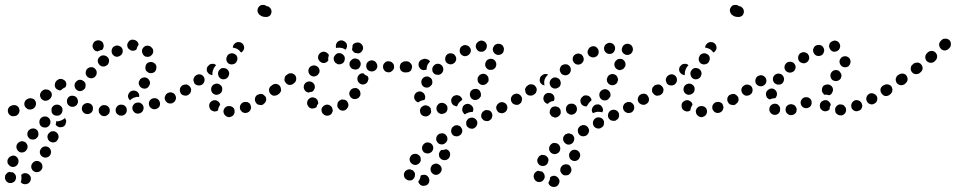

<svg xmlns="http://www.w3.org/2000/svg" viewBox="-38 -443 3883 780"><path d="M48 292Q47 294 46 296Q48 300 52 302Q56 305 60 305Q64 306 69 305Q73 304 77 302Q85 296 87 287Q89 278 83 270Q78 263 69 261Q60 259 52 264V265Q51 265 50 266Q49 267 48 267Q49 271 49 274Q50 283 48 292ZM20 262Q18 259 14 257Q13 257 11 257Q6 257 1 255Q0 256 -2 256Q-4 257 -5 257Q-9 259 -12 263Q-15 266 -17 270Q-18 275 -18 279Q-18 283 -16 287Q-16 288 -15 289Q-11 297 -2 300Q7 302 15 298Q19 296 22 293Q25 289 26 285Q28 281 27 276Q27 272 25 268Q25 268 25 268Q23 264 20 262ZM89 237Q91 247 98 252Q106 258 115 256Q124 255 130 247Q136 239 134 230Q133 221 125 215Q118 210 108 211Q99 213 94 220L93 221Q88 228 89 237ZM36 204Q33 196 25 191Q16 187 8 191Q-1 194 -5 202L-6 203Q-7 207 -8 211Q-8 216 -7 220Q-5 224 -2 227Q1 231 5 233Q13 237 22 234Q31 231 35 222Q39 213 36 204ZM125 182Q128 191 137 195Q145 199 154 196Q163 193 167 185V184Q171 176 168 167Q165 158 157 154Q148 150 139 153Q131 156 127 164L126 165Q122 173 125 182ZM74 150Q72 141 65 135Q57 130 48 131Q39 133 33 140V141Q27 148 29 157Q30 166 38 172Q41 175 45 176Q50 177 54 176Q59 176 63 173Q66 171 69 167Q75 160 74 150ZM156 120Q159 129 167 133Q175 137 184 135Q193 132 197 123Q202 114 199 106Q196 97 187 92Q183 90 179 90Q175 90 170 91Q166 93 163 96Q159 99 157 103Q153 111 156 120ZM118 101Q118 91 112 85Q105 78 95 79Q86 79 80 86H79Q73 93 73 102Q73 111 80 118Q83 121 87 123Q91 124 96 124Q100 124 105 122Q109 120 112 117Q119 110 118 101ZM167 53Q167 43 161 37Q154 30 145 30Q136 30 129 36L128 37Q122 43 122 53Q122 62 128 69Q135 75 144 75Q153 76 160 69Q167 62 167 53ZM188 63Q190 66 192 68Q195 70 198 72Q202 74 206 74Q211 74 215 73Q219 72 223 69Q226 66 228 62V61Q231 55 231 48Q230 42 225 36V37Q219 43 211 46Q202 50 193 50Q191 50 189 50Q190 51 190 53Q190 58 188 63ZM39 16Q43 8 40 -1Q39 -5 36 -9Q33 -12 29 -14Q25 -16 20 -16Q16 -17 12 -15L9 -14Q0 -11 -4 -3Q-8 5 -5 14Q-2 23 6 27Q14 31 23 28H26Q34 25 39 16ZM401 22Q408 16 408 7Q408 2 407 -2Q405 -6 402 -9Q399 -13 395 -14Q391 -16 387 -16H386Q377 -17 370 -10Q363 -4 363 5Q363 10 364 14Q366 18 369 21Q372 25 376 27Q380 28 384 29H385Q394 29 401 22ZM214 13Q216 9 216 4Q216 0 215 -4Q213 -8 210 -11Q203 -18 194 -18Q184 -18 178 -12L177 -11Q174 -8 172 -4Q171 0 171 5Q171 9 172 13Q174 18 177 21Q180 24 185 26Q189 27 193 27Q198 27 202 26Q206 24 209 21L210 20Q213 17 214 13ZM472 19Q478 12 477 3Q477 -2 475 -6Q473 -10 469 -13Q466 -16 462 -17Q458 -18 453 -18H452Q443 -17 437 -10Q431 -3 432 6Q432 11 434 15Q436 19 439 21Q443 24 447 26Q451 27 456 27Q466 26 472 19ZM321 20Q326 20 329 17Q333 15 336 11Q338 8 339 3Q341 -6 337 -14Q332 -22 322 -24Q317 -25 313 -24Q309 -23 305 -21Q301 -18 298 -15Q296 -11 295 -7Q293 2 298 10Q303 18 312 20H313Q317 21 321 20ZM536 14Q539 12 542 8Q544 4 545 0Q546 -5 545 -9Q543 -18 535 -23Q528 -28 519 -26H518Q513 -25 510 -23Q506 -20 504 -17Q501 -13 500 -9Q499 -4 500 0Q502 9 510 15Q518 20 527 18H528Q532 17 536 14ZM107 -14Q110 -23 106 -32Q104 -36 101 -39Q98 -41 93 -43Q89 -44 85 -44Q80 -44 76 -42L74 -41Q65 -37 62 -28Q59 -19 63 -11Q65 -7 69 -4Q72 -1 76 1Q81 2 85 2Q89 2 93 0L96 -1Q104 -6 107 -14ZM610 -11Q614 -20 611 -28Q610 -33 607 -36Q604 -40 600 -42Q596 -44 592 -44Q587 -45 583 -43H582Q573 -40 569 -32Q565 -24 568 -15Q569 -11 572 -7Q575 -4 579 -2Q582 0 587 1Q591 1 596 0Q605 -3 610 -11ZM264 -10Q260 -9 255 -9Q251 -9 247 -11Q243 -13 240 -16L239 -17Q236 -20 235 -24Q233 -29 234 -33Q234 -38 236 -42Q238 -46 241 -49Q248 -55 257 -54Q266 -54 273 -47Q277 -42 278 -36Q280 -30 278 -24Q276 -22 275 -19Q274 -18 274 -17Q273 -16 272 -15Q268 -12 264 -10ZM670 -29Q674 -33 675 -37Q677 -41 677 -45Q677 -50 675 -54Q672 -63 663 -66Q654 -70 646 -66H645Q641 -64 638 -61Q635 -58 633 -53Q631 -49 631 -45Q631 -40 633 -36Q637 -28 645 -24Q654 -21 663 -24V-25Q667 -26 670 -29ZM172 -53Q174 -62 169 -70Q166 -73 162 -76Q159 -79 154 -79Q150 -80 146 -80Q141 -79 137 -77L135 -75Q131 -73 129 -69Q126 -65 125 -61Q124 -57 125 -52Q126 -48 128 -44Q131 -40 134 -38Q138 -35 142 -34Q147 -33 151 -34Q156 -35 159 -37L162 -39Q169 -44 172 -53ZM484 -44Q482 -48 482 -52Q482 -57 484 -61Q486 -65 489 -68V-69Q496 -75 505 -75Q515 -75 521 -69Q525 -65 527 -60Q528 -55 527 -49Q521 -50 514 -49L513 -48Q505 -47 498 -42Q493 -39 490 -35Q490 -36 489 -36Q489 -36 489 -36Q486 -40 484 -44ZM734 -65Q736 -69 737 -73Q738 -77 737 -82Q736 -86 733 -90Q728 -98 719 -99Q710 -101 702 -95Q698 -93 696 -89Q693 -85 693 -81Q692 -76 693 -72Q694 -68 696 -64Q702 -56 711 -55Q720 -53 728 -58V-59Q732 -61 734 -65ZM309 -89Q310 -93 310 -98Q310 -102 308 -106Q306 -110 302 -113Q295 -119 286 -119Q277 -118 271 -111L270 -110Q267 -107 266 -103Q264 -98 265 -94Q265 -90 267 -86Q269 -82 272 -79Q280 -72 289 -73Q298 -74 304 -81H305Q308 -85 309 -89ZM185 -101Q186 -110 193 -116L195 -118Q199 -120 203 -122Q207 -123 212 -122Q216 -122 220 -119Q224 -117 227 -114Q230 -110 231 -105Q232 -100 231 -96Q230 -94 229 -92V-91Q228 -89 227 -88Q225 -87 222 -86Q215 -82 209 -76Q203 -75 198 -78Q193 -80 189 -84Q183 -92 185 -101ZM526 -110Q525 -106 526 -101Q527 -97 530 -93Q532 -89 536 -87Q543 -82 553 -83Q562 -85 567 -93V-94Q570 -97 571 -102Q572 -106 571 -110Q570 -115 567 -119Q565 -122 561 -125Q553 -130 544 -128Q535 -126 530 -119V-118Q527 -114 526 -110ZM354 -140Q355 -144 355 -149Q355 -153 353 -157Q351 -161 348 -164Q341 -171 332 -170Q323 -170 316 -163Q313 -160 311 -155Q310 -151 310 -147Q310 -142 312 -138Q314 -134 317 -131Q324 -125 333 -125Q342 -125 349 -132V-133Q352 -136 354 -140ZM553 -162Q552 -166 553 -171V-172Q554 -181 561 -187Q569 -192 578 -191Q582 -191 586 -188Q590 -186 593 -183Q596 -179 597 -175Q598 -170 597 -166V-165Q596 -156 589 -150Q581 -145 572 -146Q571 -146 570 -146Q569 -146 568 -147Q566 -148 565 -148Q562 -149 561 -151Q559 -152 557 -154Q554 -158 553 -162ZM405 -194Q406 -203 400 -210Q393 -217 384 -218Q375 -219 368 -213L367 -212Q360 -206 359 -197Q359 -188 365 -181Q368 -177 372 -175Q376 -173 380 -173Q384 -172 389 -174Q393 -175 396 -178H397Q404 -184 405 -194ZM543 -222Q538 -230 539 -239Q541 -248 549 -254Q557 -259 566 -257Q575 -255 580 -247H581Q586 -239 584 -230Q582 -221 574 -216Q573 -215 572 -214Q572 -214 571 -214Q567 -213 564 -212Q563 -212 562 -212Q556 -212 551 -214Q546 -217 543 -222ZM460 -230Q462 -239 458 -247Q453 -255 444 -257Q435 -260 427 -255H426Q418 -250 416 -241Q414 -232 418 -224Q423 -216 432 -213Q441 -211 449 -216Q458 -221 460 -230ZM339 -250Q336 -258 341 -267Q345 -276 354 -278Q363 -281 371 -277Q380 -273 382 -264Q385 -255 381 -247V-246Q380 -244 379 -243Q378 -241 376 -240Q372 -240 368 -238Q363 -237 359 -234Q357 -234 355 -235Q352 -235 350 -236Q342 -241 339 -250ZM505 -237H504Q495 -236 488 -242Q480 -247 479 -257Q478 -266 484 -273Q489 -281 499 -282Q504 -282 508 -281Q512 -280 516 -277Q519 -275 522 -271Q524 -267 525 -262Q525 -262 525 -262Q525 -261 525 -261Q525 -261 525 -261Q519 -253 517 -244Q517 -243 517 -243Q515 -241 512 -239Q508 -238 505 -237Z M903 30Q907 28 910 25Q913 21 914 17Q916 13 915 8Q915 -1 908 -7Q900 -13 891 -12H890Q886 -12 882 -10Q878 -8 875 -4Q872 -1 871 3Q869 8 870 12Q871 21 878 27Q885 33 894 33H895Q899 32 903 30ZM980 2Q984 -7 980 -15Q979 -20 976 -23Q972 -26 968 -28Q964 -29 960 -29Q955 -29 951 -28L950 -27Q942 -24 938 -15Q935 -7 938 2Q940 6 943 9Q946 13 950 14Q954 16 959 16Q963 16 968 14Q977 10 980 2ZM833 10Q828 9 824 7Q820 5 817 2Q814 -2 813 -6Q813 -6 813 -7Q810 -16 814 -24Q819 -32 828 -35Q837 -38 845 -33Q853 -29 856 -20Q856 -20 856 -20Q856 -19 856 -18Q856 -18 856 -17Q852 -11 849 -3Q848 1 848 5Q846 6 845 7Q843 8 841 9Q837 10 833 10ZM1043 -34Q1045 -43 1040 -51Q1037 -54 1034 -57Q1030 -60 1026 -61Q1022 -62 1017 -61Q1013 -60 1009 -58H1008Q1000 -53 998 -44Q996 -35 1001 -27Q1003 -23 1007 -20Q1010 -18 1015 -17Q1019 -16 1024 -16Q1028 -17 1032 -19V-20Q1040 -25 1043 -34ZM1100 -73Q1102 -82 1096 -90Q1094 -94 1090 -96Q1086 -98 1082 -99Q1077 -100 1073 -99Q1069 -98 1065 -95Q1057 -90 1055 -81Q1054 -71 1059 -64Q1062 -60 1065 -58Q1069 -55 1074 -54Q1078 -54 1082 -55Q1087 -56 1090 -58L1091 -59Q1099 -64 1100 -73ZM735 -65Q737 -69 738 -73Q739 -78 738 -82Q737 -87 734 -90Q732 -94 728 -96Q724 -99 720 -100Q715 -100 711 -99Q706 -98 703 -96H702Q699 -93 696 -89Q694 -85 693 -81Q692 -77 693 -72Q694 -68 696 -64Q699 -61 703 -58Q707 -56 711 -55Q715 -54 720 -55Q724 -56 728 -58V-59Q732 -61 735 -65ZM822 -70Q818 -79 821 -88Q824 -97 833 -101Q841 -105 850 -102Q854 -101 857 -98Q861 -95 863 -91Q865 -87 865 -82Q865 -78 864 -74V-73Q861 -66 855 -62Q849 -58 842 -58Q840 -58 838 -58Q837 -58 837 -58Q836 -59 836 -59Q835 -59 835 -59Q826 -62 822 -70ZM793 -116Q794 -125 789 -132Q783 -140 774 -141Q765 -142 757 -136Q753 -133 751 -129Q749 -126 748 -121Q747 -117 749 -112Q750 -108 752 -104Q758 -97 767 -96Q777 -95 784 -100L785 -101Q792 -107 793 -116ZM849 -137Q851 -128 860 -123Q868 -119 877 -122Q886 -125 890 -133V-134Q895 -142 892 -151Q889 -160 881 -164Q872 -168 863 -166Q855 -163 850 -154Q846 -146 849 -137ZM840 -178Q838 -180 835 -182Q831 -183 828 -184Q823 -184 819 -183Q815 -182 811 -179V-178Q803 -173 802 -163Q801 -154 807 -147Q810 -143 814 -141Q818 -139 822 -138Q823 -138 824 -138Q824 -138 825 -138Q825 -143 825 -148Q826 -156 830 -164V-165Q834 -172 840 -178ZM882 -198Q884 -189 892 -184Q900 -180 909 -182Q918 -184 923 -192V-193Q928 -201 926 -210Q924 -219 916 -223Q908 -228 899 -226Q890 -224 885 -216V-215Q880 -207 882 -198ZM910 -259Q912 -263 916 -266V-267Q920 -270 924 -271Q928 -273 932 -272Q937 -272 941 -270Q945 -268 948 -265Q954 -258 954 -248Q953 -239 946 -233V-232Q945 -232 944 -231Q943 -230 941 -230Q941 -230 940 -231Q935 -238 928 -243Q920 -247 912 -249Q910 -249 908 -249Q908 -249 908 -250Q908 -250 908 -251Q908 -255 910 -259ZM1059 -411Q1065 -405 1065 -396Q1065 -387 1059 -380Q1052 -374 1043 -374Q1035 -374 1028 -376Q1021 -379 1015 -384Q1009 -391 1008 -400Q1008 -409 1014 -416Q1020 -423 1029 -423Q1038 -424 1045 -418Q1053 -418 1059 -411Z M1307 21Q1300 27 1291 27H1290Q1286 27 1282 25Q1278 24 1275 20Q1271 17 1270 13Q1268 9 1268 4Q1268 -5 1275 -11Q1282 -18 1291 -18Q1296 -18 1300 -16Q1304 -14 1307 -11Q1308 -10 1309 -9Q1310 -8 1311 -6Q1312 -2 1313 2Q1313 3 1314 3Q1314 4 1314 5Q1313 14 1307 21ZM1373 -4Q1376 -7 1377 -12Q1378 -16 1377 -21Q1376 -25 1374 -29Q1373 -29 1373 -30Q1372 -31 1371 -32Q1371 -32 1371 -32Q1369 -35 1366 -36Q1363 -38 1359 -38Q1355 -39 1351 -39Q1346 -38 1343 -35H1342Q1338 -33 1336 -29Q1333 -25 1333 -21Q1332 -16 1332 -12Q1333 -8 1336 -4Q1341 4 1350 6Q1359 8 1367 3V2Q1371 0 1373 -4ZM1237 -3Q1233 -2 1229 -2Q1224 -3 1220 -5Q1217 -8 1214 -11V-12Q1208 -19 1210 -29Q1212 -38 1219 -43Q1223 -46 1227 -47Q1231 -48 1236 -47Q1240 -46 1244 -44Q1248 -42 1250 -38H1251Q1253 -34 1254 -30Q1255 -26 1255 -22Q1251 -18 1249 -12Q1248 -10 1248 -8Q1247 -8 1247 -7Q1246 -7 1245 -6Q1242 -4 1237 -3ZM1422 -49V-50Q1425 -53 1426 -57Q1427 -62 1426 -66Q1426 -71 1423 -75Q1421 -78 1418 -81Q1410 -87 1401 -85Q1392 -84 1386 -77V-76Q1380 -69 1381 -60Q1383 -51 1390 -45Q1398 -39 1407 -41Q1416 -42 1422 -49ZM1100 -67Q1103 -71 1104 -75Q1104 -80 1103 -84Q1102 -89 1100 -92Q1095 -100 1085 -102Q1076 -103 1069 -98L1065 -95Q1061 -93 1059 -89Q1057 -85 1056 -81Q1055 -77 1056 -72Q1057 -68 1060 -64Q1065 -56 1074 -55Q1083 -53 1091 -59L1094 -61Q1098 -63 1100 -67ZM1201 -75Q1195 -83 1196 -92Q1197 -101 1204 -107Q1212 -113 1221 -112Q1230 -111 1236 -104Q1242 -97 1241 -88V-87Q1240 -82 1237 -77Q1234 -72 1229 -70Q1225 -69 1221 -69Q1219 -68 1217 -67Q1217 -67 1217 -67Q1217 -67 1216 -67Q1207 -68 1201 -75ZM1162 -111Q1165 -115 1165 -119Q1166 -124 1165 -128Q1164 -133 1162 -136Q1159 -140 1155 -142Q1151 -145 1147 -145Q1143 -146 1138 -145Q1134 -144 1130 -141L1127 -139Q1119 -134 1118 -124Q1116 -115 1122 -108Q1127 -100 1136 -98Q1145 -97 1153 -102L1156 -105Q1160 -107 1162 -111ZM1457 -115V-116Q1459 -120 1459 -124Q1458 -129 1456 -133Q1454 -134 1453 -135Q1444 -138 1439 -145Q1438 -145 1437 -145Q1430 -146 1424 -142Q1417 -137 1415 -130Q1413 -126 1414 -121Q1414 -117 1416 -113Q1418 -109 1421 -106Q1424 -103 1429 -101Q1437 -98 1446 -102Q1454 -106 1457 -115ZM1216 -148Q1213 -156 1217 -165Q1221 -173 1230 -176Q1239 -179 1247 -175Q1256 -171 1259 -162Q1262 -154 1258 -145H1257Q1254 -138 1247 -135Q1240 -131 1232 -133Q1231 -133 1230 -134Q1229 -134 1229 -134Q1228 -134 1227 -135Q1219 -139 1216 -148ZM1617 -150Q1621 -152 1625 -155Q1628 -158 1629 -162Q1631 -167 1631 -171Q1631 -180 1625 -187Q1618 -193 1609 -194H1608Q1604 -194 1600 -192Q1596 -190 1592 -187Q1589 -184 1588 -180Q1586 -175 1586 -171Q1586 -167 1588 -162Q1589 -158 1592 -155Q1596 -152 1600 -150Q1604 -149 1608 -149H1609Q1613 -148 1617 -150ZM1556 -156Q1563 -162 1563 -171Q1563 -176 1562 -180Q1560 -184 1557 -187Q1554 -191 1550 -192Q1546 -194 1541 -194Q1531 -195 1525 -188Q1518 -182 1518 -172Q1518 -168 1519 -164Q1521 -160 1524 -156Q1527 -153 1531 -151Q1535 -150 1540 -149Q1549 -149 1556 -156ZM1487 -158Q1494 -164 1495 -173Q1495 -178 1494 -182Q1492 -186 1489 -190Q1487 -193 1483 -195Q1479 -197 1474 -198Q1464 -198 1457 -192Q1450 -186 1450 -177Q1449 -172 1451 -168Q1452 -164 1455 -160Q1458 -157 1462 -155Q1466 -153 1470 -153H1471Q1480 -152 1487 -158ZM1418 -164Q1425 -170 1427 -179Q1428 -183 1427 -188Q1426 -192 1423 -196Q1421 -200 1417 -202Q1413 -204 1409 -205H1408Q1399 -207 1392 -201Q1384 -196 1382 -187Q1382 -182 1382 -178Q1383 -174 1386 -170Q1389 -166 1392 -164Q1396 -162 1401 -161Q1410 -159 1418 -164ZM1344 -182Q1335 -180 1328 -186H1327Q1320 -191 1318 -201Q1316 -210 1322 -217Q1327 -225 1336 -227Q1346 -228 1353 -223Q1359 -219 1362 -212Q1364 -206 1362 -199Q1362 -197 1361 -195Q1361 -194 1360 -193Q1360 -192 1359 -191Q1354 -184 1344 -182ZM1293 -194Q1286 -187 1277 -187Q1268 -187 1261 -194Q1254 -201 1254 -210Q1254 -219 1261 -226Q1268 -233 1277 -233Q1286 -233 1293 -226Q1295 -225 1296 -223Q1297 -221 1298 -219Q1297 -217 1297 -215Q1294 -206 1296 -198Q1295 -197 1294 -196Q1294 -195 1293 -194ZM1401 -230Q1398 -233 1395 -236Q1393 -239 1392 -243Q1394 -248 1394 -254Q1394 -256 1394 -258Q1395 -259 1395 -260Q1396 -261 1396 -262Q1402 -269 1411 -270Q1420 -272 1428 -266Q1435 -261 1437 -251Q1438 -242 1432 -235Q1430 -231 1426 -229Q1423 -227 1418 -226Q1415 -227 1412 -227Q1408 -228 1404 -228Q1403 -228 1403 -229Q1402 -229 1401 -230ZM1329 -267Q1333 -275 1342 -278Q1351 -281 1359 -276Q1368 -272 1371 -263Q1372 -259 1372 -255Q1371 -250 1369 -246Q1369 -245 1368 -244Q1367 -242 1366 -241Q1359 -246 1351 -248Q1342 -250 1333 -249Q1330 -248 1328 -248Q1328 -248 1328 -249Q1328 -249 1327 -249Q1325 -258 1329 -267Z M1661 295Q1661 296 1662 296Q1662 296 1662 297Q1663 301 1666 304Q1669 308 1673 310Q1677 312 1681 312Q1686 312 1690 311H1691Q1700 308 1704 300Q1708 291 1705 283Q1704 278 1701 275Q1698 271 1694 269Q1690 267 1685 267Q1681 267 1677 268H1676Q1675 269 1673 269Q1672 270 1671 271Q1670 275 1669 280Q1667 288 1661 295ZM1639 249Q1638 249 1638 248Q1637 248 1636 248Q1632 247 1629 245Q1627 245 1626 245Q1625 245 1624 245Q1614 246 1608 253Q1602 260 1603 269Q1603 270 1603 270Q1604 280 1612 285Q1619 291 1628 290Q1633 290 1637 288Q1640 285 1643 282Q1646 278 1647 274Q1648 270 1648 265Q1648 265 1648 265Q1648 265 1648 265Q1648 261 1646 257Q1643 253 1640 250Q1639 250 1639 249ZM1715 232V231Q1720 224 1730 222Q1739 220 1746 226Q1754 231 1756 240Q1758 249 1752 257Q1749 261 1746 263Q1742 266 1737 267Q1733 268 1729 267Q1724 266 1721 263Q1720 263 1720 263Q1720 263 1720 262Q1719 262 1718 261Q1716 258 1714 256Q1711 251 1711 244Q1711 237 1715 232ZM1671 210Q1672 206 1671 202Q1671 197 1669 193Q1666 189 1663 187Q1656 181 1646 182Q1637 183 1631 190V191Q1625 198 1626 207Q1628 217 1635 222Q1638 225 1643 226Q1647 228 1651 227Q1656 227 1660 224Q1664 222 1666 219L1667 218Q1670 215 1671 210ZM1745 183Q1745 187 1746 192Q1747 196 1750 199Q1753 203 1757 205Q1765 209 1774 207Q1783 204 1788 196V195Q1792 187 1790 178Q1787 169 1779 165Q1777 164 1776 164Q1775 163 1774 163Q1769 165 1763 166Q1759 166 1755 166Q1753 168 1751 170Q1749 172 1748 174V175Q1746 178 1745 183ZM1722 161Q1723 152 1718 145Q1712 137 1703 136Q1694 134 1686 140Q1682 143 1680 147Q1677 150 1677 155Q1676 159 1677 164Q1678 168 1681 172Q1686 179 1695 180Q1705 182 1712 176H1713Q1720 171 1722 161ZM1779 127Q1781 118 1777 110Q1774 106 1771 103Q1767 100 1763 99Q1759 98 1754 99Q1750 99 1746 101L1745 102Q1737 106 1735 115Q1732 124 1737 132Q1742 141 1751 143Q1760 145 1768 141V140Q1776 136 1779 127ZM1839 95Q1842 86 1837 78Q1835 74 1832 71Q1829 68 1824 67Q1820 65 1816 66Q1811 66 1807 68V69Q1798 73 1796 82Q1793 91 1797 99Q1799 103 1802 106Q1806 109 1810 110Q1814 111 1819 111Q1823 111 1827 108H1828Q1836 104 1839 95ZM1900 64Q1903 55 1899 47Q1897 43 1893 40Q1890 37 1886 36Q1882 34 1877 35Q1873 35 1869 37H1868Q1864 39 1861 43Q1858 46 1857 50Q1855 55 1856 59Q1856 64 1858 68Q1860 72 1863 74Q1867 77 1871 79Q1875 80 1880 80Q1884 80 1888 78L1889 77Q1897 73 1900 64ZM1961 33Q1964 24 1960 16Q1958 12 1955 9Q1951 6 1947 5Q1943 4 1938 4Q1934 4 1930 6L1929 7Q1921 11 1918 20Q1915 29 1919 37Q1922 41 1925 44Q1928 47 1933 48Q1937 49 1941 49Q1946 49 1950 47V46Q1959 42 1961 33ZM1702 27Q1694 32 1685 29Q1676 27 1671 19Q1667 10 1669 1Q1672 -8 1680 -12Q1688 -17 1697 -14Q1702 -13 1705 -10Q1709 -7 1711 -4Q1711 -3 1712 -2Q1712 -1 1712 0Q1712 4 1714 9Q1714 10 1713 11Q1713 12 1713 14Q1710 22 1702 27ZM1840 0Q1840 -4 1842 -8V-9Q1846 -17 1855 -20Q1864 -23 1873 -18Q1876 -16 1879 -13Q1882 -10 1884 -5Q1885 -1 1885 3Q1884 8 1882 12Q1878 12 1875 12Q1866 13 1859 17H1858Q1854 19 1851 22Q1847 20 1845 16Q1842 13 1841 9Q1839 5 1840 0ZM1773 14Q1776 11 1778 7Q1780 3 1780 -2Q1780 -6 1779 -11Q1775 -19 1767 -23Q1758 -27 1750 -24H1749Q1745 -22 1742 -19Q1739 -16 1737 -12Q1735 -8 1735 -3Q1735 1 1736 5Q1738 9 1741 13Q1744 16 1748 18Q1752 20 1756 20Q1761 20 1765 18Q1770 17 1773 14ZM2011 14H2012Q2015 12 2018 9Q2021 5 2022 1Q2024 -4 2023 -8Q2023 -12 2021 -16Q2016 -25 2007 -27Q1998 -30 1990 -25Q1986 -23 1983 -19Q1980 -16 1979 -12Q1977 -7 1978 -3Q1978 1 1981 5Q1985 14 1994 16Q2003 19 2011 14ZM1833 -32Q1836 -35 1840 -37Q1839 -40 1839 -42Q1838 -44 1836 -47Q1834 -50 1830 -53Q1826 -55 1822 -56Q1818 -57 1813 -56Q1809 -55 1805 -53Q1797 -47 1795 -38Q1794 -29 1799 -21Q1801 -18 1805 -15Q1809 -13 1813 -12Q1815 -12 1816 -11Q1818 -11 1819 -11Q1820 -15 1822 -18V-19Q1826 -26 1833 -32ZM2079 -26Q2081 -30 2082 -34Q2083 -39 2083 -43Q2082 -47 2080 -51Q2075 -59 2066 -62Q2057 -64 2049 -59H2048Q2044 -56 2042 -53Q2039 -49 2038 -45Q2037 -40 2038 -36Q2038 -32 2041 -28Q2045 -20 2055 -18Q2064 -15 2072 -20Q2076 -23 2079 -26ZM1645 -53Q1647 -63 1655 -68Q1663 -73 1672 -71Q1676 -70 1680 -67Q1683 -65 1686 -61Q1688 -57 1689 -53Q1690 -49 1689 -44Q1689 -42 1688 -41Q1687 -39 1686 -37Q1686 -37 1686 -37Q1677 -36 1669 -32Q1665 -30 1662 -27Q1653 -29 1648 -37Q1643 -44 1645 -53ZM1872 -52Q1875 -43 1883 -39Q1891 -35 1900 -38Q1909 -41 1913 -49H1914Q1916 -53 1916 -58Q1916 -62 1915 -66Q1913 -71 1911 -74Q1908 -78 1904 -80Q1900 -82 1895 -82Q1891 -82 1887 -81Q1882 -80 1879 -77Q1875 -74 1873 -70V-69Q1869 -61 1872 -52ZM2140 -73Q2142 -82 2136 -90Q2134 -94 2130 -96Q2126 -98 2122 -99Q2117 -100 2113 -99Q2109 -98 2105 -95Q2101 -93 2099 -89Q2096 -85 2095 -81Q2095 -76 2096 -72Q2097 -67 2099 -64Q2102 -60 2105 -58Q2109 -55 2114 -55Q2118 -54 2122 -55Q2127 -56 2130 -58L2131 -59Q2139 -64 2140 -73ZM1677 -97Q1675 -101 1674 -106Q1673 -110 1674 -114Q1675 -119 1677 -122L1678 -123Q1683 -130 1692 -132Q1701 -134 1709 -128Q1717 -123 1718 -114Q1720 -105 1715 -97H1714Q1710 -91 1703 -88Q1696 -86 1688 -88Q1686 -90 1684 -90Q1684 -91 1684 -91Q1683 -91 1683 -91Q1679 -94 1677 -97ZM1902 -122Q1902 -118 1903 -113Q1904 -109 1907 -106Q1910 -102 1914 -100Q1922 -96 1931 -99Q1940 -102 1944 -110H1945Q1947 -114 1947 -119Q1947 -123 1946 -128Q1945 -132 1942 -135Q1939 -139 1935 -141Q1927 -145 1918 -142Q1909 -139 1905 -131L1904 -130Q1902 -126 1902 -122ZM1720 -170Q1718 -166 1718 -161Q1718 -157 1719 -153Q1721 -149 1724 -145Q1731 -139 1740 -139Q1749 -138 1756 -145Q1763 -152 1763 -161Q1763 -170 1757 -177Q1750 -184 1741 -184Q1731 -184 1725 -177Q1721 -174 1720 -170ZM1622 -150Q1626 -152 1630 -155Q1633 -158 1634 -163Q1636 -167 1636 -171Q1636 -181 1629 -187Q1623 -194 1613 -194L1609 -193Q1604 -193 1600 -192Q1596 -190 1593 -187Q1590 -184 1588 -179Q1586 -175 1587 -171Q1587 -161 1593 -155Q1600 -148 1609 -149H1614Q1618 -149 1622 -150ZM1698 -202Q1691 -205 1684 -204L1679 -202Q1670 -200 1665 -192Q1661 -184 1663 -175Q1664 -171 1667 -167Q1669 -164 1673 -161Q1677 -159 1681 -158Q1686 -158 1690 -159L1694 -160Q1695 -160 1695 -160Q1695 -160 1695 -160Q1695 -161 1695 -162Q1695 -171 1699 -180Q1703 -187 1709 -193Q1705 -200 1698 -202ZM1934 -174Q1937 -166 1945 -161Q1949 -159 1954 -159Q1958 -159 1963 -160Q1967 -161 1970 -164Q1974 -167 1976 -171V-172Q1980 -180 1977 -189Q1974 -198 1966 -202Q1962 -204 1958 -204Q1953 -205 1949 -203Q1945 -202 1941 -199Q1938 -196 1936 -192Q1931 -183 1934 -174ZM1780 -223Q1772 -217 1771 -208Q1769 -199 1774 -191Q1779 -184 1789 -182Q1798 -180 1805 -186H1806Q1813 -191 1815 -200Q1817 -209 1811 -217Q1806 -225 1797 -226Q1788 -228 1780 -223ZM1843 -258Q1834 -254 1831 -246Q1828 -237 1831 -228Q1835 -220 1844 -216Q1852 -213 1861 -217Q1865 -219 1868 -222Q1871 -225 1873 -229Q1875 -233 1875 -238Q1875 -242 1873 -246Q1869 -255 1860 -258Q1852 -262 1843 -258ZM1965 -236Q1968 -227 1977 -222Q1985 -218 1994 -221Q2003 -224 2007 -232V-233Q2009 -237 2009 -241Q2010 -246 2008 -250Q2007 -254 2004 -258Q2001 -261 1997 -263Q1993 -265 1989 -265Q1984 -266 1980 -264Q1976 -263 1972 -260Q1969 -257 1967 -253Q1962 -244 1965 -236ZM1896 -262Q1897 -266 1900 -269Q1903 -273 1907 -275Q1910 -277 1915 -278Q1924 -279 1932 -273Q1939 -267 1940 -258Q1940 -253 1939 -249Q1938 -245 1935 -241Q1932 -238 1928 -235Q1924 -233 1920 -233H1919Q1911 -232 1905 -236Q1898 -241 1896 -249Q1896 -249 1895 -250Q1895 -251 1895 -252Q1895 -252 1895 -253Q1894 -257 1896 -262Z M2190 299Q2190 300 2190 301Q2190 302 2191 303Q2194 311 2203 315Q2212 318 2220 315H2221Q2225 313 2228 310Q2231 307 2233 302Q2235 298 2235 294Q2235 289 2233 285Q2229 277 2221 273Q2212 269 2204 273H2203Q2201 274 2200 275Q2199 276 2197 277Q2197 284 2194 291Q2192 296 2190 299ZM2169 259Q2167 256 2164 254Q2161 254 2157 253Q2154 252 2150 251Q2149 251 2147 251Q2146 252 2144 252Q2140 254 2137 257Q2133 260 2132 264Q2130 268 2130 273Q2130 277 2131 281Q2131 282 2132 282Q2135 291 2144 295Q2152 298 2161 295Q2165 293 2168 290Q2171 287 2173 283Q2175 279 2175 274Q2175 270 2173 265Q2173 265 2173 265Q2172 262 2169 259ZM2242 234H2243Q2248 226 2257 225Q2266 223 2274 228Q2278 231 2280 235Q2282 238 2283 243Q2284 247 2283 252Q2282 256 2279 260Q2274 268 2265 269Q2255 271 2248 266Q2247 265 2247 265Q2247 265 2246 264Q2245 263 2245 263Q2244 262 2243 261Q2238 255 2238 248Q2238 240 2242 234ZM2190 204Q2188 195 2180 190Q2176 187 2172 187Q2168 186 2163 186Q2159 187 2155 190Q2151 192 2149 196V197Q2143 204 2145 213Q2147 223 2155 228Q2158 230 2163 231Q2167 232 2171 231Q2176 230 2180 228Q2183 225 2186 222V221Q2191 213 2190 204ZM2275 195Q2277 204 2285 208Q2294 213 2303 210Q2312 207 2316 199V198Q2321 190 2318 181Q2315 172 2307 168Q2299 164 2290 166Q2281 169 2277 177L2276 178Q2272 186 2275 195ZM2238 163Q2239 153 2233 146Q2228 139 2218 138Q2209 136 2202 142L2201 143Q2198 145 2196 149Q2193 153 2193 158Q2192 162 2193 166Q2195 171 2197 174Q2203 181 2212 183Q2222 184 2229 178H2230Q2237 172 2238 163ZM2294 127Q2297 118 2292 110Q2290 106 2286 103Q2282 101 2278 100Q2274 98 2269 99Q2265 100 2261 102H2260Q2257 105 2254 108Q2251 112 2250 116Q2249 121 2250 125Q2250 129 2253 133Q2258 141 2267 144Q2276 146 2284 141Q2292 136 2294 127ZM2354 94Q2357 85 2352 77Q2348 69 2339 66Q2330 63 2322 68H2321Q2313 73 2310 81Q2308 90 2312 99Q2316 107 2325 110Q2334 112 2343 108Q2351 103 2354 94ZM2411 71Q2414 68 2415 63Q2416 59 2416 55Q2416 50 2414 46Q2410 38 2401 35Q2392 32 2383 36Q2375 41 2372 49Q2369 58 2373 67Q2377 75 2386 78Q2395 81 2403 77L2404 76Q2408 74 2411 71ZM2465 45Q2469 43 2472 40Q2475 37 2476 32Q2478 28 2477 24Q2477 19 2475 15Q2471 7 2462 4Q2453 1 2445 5H2444Q2436 10 2433 19Q2430 27 2434 36Q2436 40 2440 43Q2443 46 2447 47Q2452 48 2456 48Q2461 48 2465 46ZM2229 31Q2221 36 2212 34V33Q2208 32 2204 30Q2201 27 2198 23Q2196 20 2195 15Q2195 11 2196 6Q2198 -3 2206 -8Q2214 -12 2223 -10Q2227 -9 2231 -7Q2235 -4 2237 0Q2237 1 2238 2Q2238 2 2239 3Q2239 8 2240 12Q2240 14 2240 15Q2240 16 2240 17Q2237 26 2229 31ZM2304 9Q2308 0 2304 -9Q2303 -13 2300 -16Q2296 -19 2292 -21Q2288 -22 2284 -22Q2279 -22 2275 -21Q2266 -17 2263 -9Q2259 0 2263 9Q2264 13 2267 16Q2271 19 2275 21Q2279 23 2283 23Q2288 23 2292 21Q2301 17 2304 9ZM2369 -6Q2371 -10 2374 -13Q2378 -16 2382 -18Q2386 -19 2391 -19Q2395 -19 2399 -17Q2403 -15 2406 -11Q2409 -8 2410 -4Q2412 1 2412 5Q2411 9 2409 13V14Q2408 14 2408 13Q2399 11 2390 11Q2381 12 2373 16Q2372 17 2371 17Q2367 12 2366 6Q2366 0 2369 -6ZM2538 0Q2540 -9 2536 -17Q2534 -21 2530 -24Q2527 -27 2523 -28Q2518 -29 2514 -29Q2509 -28 2506 -26H2505Q2497 -22 2494 -13Q2491 -4 2496 5Q2498 8 2501 11Q2505 14 2509 15Q2513 17 2518 16Q2522 16 2526 14H2527Q2535 9 2538 0ZM2359 -30Q2362 -33 2365 -35Q2365 -38 2364 -41Q2363 -44 2361 -46Q2356 -54 2347 -55Q2337 -57 2330 -52V-51Q2322 -46 2320 -37Q2319 -28 2324 -20Q2327 -16 2331 -14Q2334 -12 2339 -11Q2341 -11 2343 -11Q2344 -11 2346 -11Q2347 -13 2348 -16H2349Q2353 -24 2359 -30ZM2598 -34Q2600 -43 2595 -51Q2593 -55 2590 -58Q2586 -61 2582 -62Q2577 -63 2573 -62Q2568 -62 2565 -59H2564Q2556 -54 2554 -45Q2551 -36 2556 -28Q2558 -24 2562 -22Q2566 -19 2570 -18Q2574 -17 2579 -17Q2583 -18 2587 -20L2588 -21Q2596 -25 2598 -34ZM2170 -48Q2172 -57 2179 -62Q2187 -67 2196 -65Q2205 -64 2211 -56Q2216 -48 2214 -39Q2214 -37 2213 -36Q2213 -34 2212 -33Q2212 -33 2211 -33Q2202 -32 2194 -27Q2190 -24 2187 -21Q2178 -23 2173 -31Q2168 -39 2170 -48ZM2398 -50Q2401 -41 2409 -37Q2413 -35 2418 -35Q2422 -35 2426 -36Q2431 -38 2434 -41Q2437 -44 2439 -48H2440Q2444 -56 2441 -65Q2438 -74 2430 -78Q2426 -80 2421 -81Q2417 -81 2412 -79Q2408 -78 2405 -75Q2401 -72 2399 -68Q2395 -59 2398 -50ZM2653 -65Q2655 -69 2656 -73Q2657 -77 2656 -82Q2655 -86 2652 -90Q2647 -98 2638 -99Q2629 -101 2621 -95Q2617 -92 2614 -89Q2612 -85 2611 -81Q2611 -76 2611 -72Q2612 -67 2615 -64Q2618 -60 2621 -58Q2625 -55 2630 -54Q2634 -54 2638 -55Q2643 -56 2646 -58L2647 -59Q2651 -61 2653 -65ZM2139 -66Q2141 -70 2142 -74Q2143 -79 2142 -83Q2141 -88 2138 -91Q2133 -99 2124 -100Q2115 -102 2107 -97L2105 -95Q2101 -93 2099 -89Q2097 -85 2096 -81Q2095 -77 2096 -72Q2097 -68 2100 -64Q2105 -56 2114 -55Q2123 -53 2131 -59L2133 -60Q2136 -62 2139 -66ZM2196 -100Q2193 -109 2198 -117Q2203 -125 2212 -128Q2221 -130 2229 -125Q2237 -121 2239 -112Q2242 -103 2237 -94Q2235 -90 2231 -88Q2227 -85 2223 -84Q2220 -83 2217 -83Q2213 -83 2210 -84Q2209 -85 2208 -86Q2207 -86 2207 -86Q2206 -86 2206 -86Q2198 -91 2196 -100ZM2189 -140Q2187 -141 2186 -141Q2184 -142 2182 -142Q2178 -143 2174 -142Q2169 -141 2166 -138L2164 -137Q2156 -132 2155 -122Q2153 -113 2158 -106Q2161 -102 2165 -99Q2169 -97 2174 -96Q2172 -105 2173 -113Q2174 -121 2179 -129Q2183 -135 2189 -140ZM2427 -121Q2427 -116 2428 -112Q2430 -108 2433 -104Q2436 -101 2440 -99Q2448 -95 2457 -98Q2466 -101 2470 -109V-110Q2472 -114 2473 -118Q2473 -123 2471 -127Q2470 -131 2467 -135Q2464 -138 2460 -140Q2452 -144 2443 -141Q2434 -138 2430 -130V-129Q2428 -125 2427 -121ZM2238 -168Q2236 -164 2236 -159Q2236 -155 2238 -151Q2240 -147 2243 -143Q2246 -140 2250 -139Q2255 -137 2259 -137Q2263 -137 2268 -139Q2272 -141 2275 -144Q2281 -151 2281 -160Q2281 -170 2274 -176Q2271 -179 2267 -181Q2263 -182 2258 -182Q2254 -182 2250 -180Q2245 -179 2242 -175Q2239 -172 2238 -168ZM2459 -174Q2462 -165 2470 -161Q2474 -159 2479 -158Q2483 -158 2487 -160Q2492 -161 2495 -164Q2498 -167 2500 -171H2501Q2505 -180 2502 -189Q2499 -197 2491 -202Q2487 -204 2482 -204Q2478 -204 2473 -203Q2469 -201 2466 -198Q2462 -195 2460 -191Q2456 -182 2459 -174ZM2289 -208Q2287 -199 2292 -191Q2297 -183 2306 -181Q2315 -179 2323 -184Q2327 -187 2329 -190Q2332 -194 2333 -198Q2334 -203 2333 -207Q2332 -211 2330 -215Q2327 -219 2324 -222Q2320 -224 2316 -225Q2311 -226 2307 -225Q2302 -224 2299 -222Q2291 -217 2289 -208ZM2365 -254Q2356 -251 2352 -242Q2347 -234 2350 -225Q2353 -216 2362 -212Q2370 -208 2379 -211Q2388 -214 2392 -222Q2396 -231 2393 -240Q2390 -248 2382 -253Q2374 -257 2365 -254ZM2489 -235Q2492 -226 2501 -222Q2509 -218 2518 -221Q2527 -224 2531 -233Q2535 -241 2532 -250Q2529 -259 2521 -263Q2513 -267 2504 -264Q2495 -261 2491 -253V-252Q2486 -244 2489 -235ZM2428 -266Q2424 -264 2421 -261Q2418 -257 2417 -253Q2415 -249 2416 -244Q2417 -235 2424 -229Q2431 -223 2440 -224Q2445 -224 2449 -226Q2453 -229 2456 -232Q2458 -235 2460 -240Q2461 -244 2461 -248Q2460 -258 2453 -264Q2445 -270 2436 -269Q2431 -268 2428 -266Z M2822 30Q2826 28 2829 25Q2832 21 2833 17Q2835 13 2834 8Q2834 -1 2827 -7Q2819 -13 2810 -12H2809Q2805 -12 2801 -10Q2797 -8 2794 -4Q2791 -1 2790 3Q2788 8 2789 12Q2790 21 2797 27Q2804 33 2813 33H2814Q2818 32 2822 30ZM2899 2Q2903 -7 2899 -15Q2898 -20 2895 -23Q2891 -26 2887 -28Q2883 -29 2879 -29Q2874 -29 2870 -28L2869 -27Q2861 -24 2857 -15Q2854 -7 2857 2Q2859 6 2862 9Q2865 13 2869 14Q2873 16 2878 16Q2882 16 2887 14Q2896 10 2899 2ZM2752 10Q2747 9 2743 7Q2739 5 2736 2Q2733 -2 2732 -6Q2732 -6 2732 -7Q2729 -16 2733 -24Q2738 -32 2747 -35Q2756 -38 2764 -33Q2772 -29 2775 -20Q2775 -20 2775 -20Q2775 -19 2775 -18Q2775 -18 2775 -17Q2771 -11 2768 -3Q2767 1 2767 5Q2765 6 2764 7Q2762 8 2760 9Q2756 10 2752 10ZM2962 -34Q2964 -43 2959 -51Q2956 -54 2953 -57Q2949 -60 2945 -61Q2941 -62 2936 -61Q2932 -60 2928 -58H2927Q2919 -53 2917 -44Q2915 -35 2920 -27Q2922 -23 2926 -20Q2929 -18 2934 -17Q2938 -16 2943 -16Q2947 -17 2951 -19V-20Q2959 -25 2962 -34ZM3019 -73Q3021 -82 3015 -90Q3013 -94 3009 -96Q3005 -98 3001 -99Q2996 -100 2992 -99Q2988 -98 2984 -95Q2976 -90 2974 -81Q2973 -71 2978 -64Q2981 -60 2984 -58Q2988 -55 2993 -54Q2997 -54 3001 -55Q3006 -56 3009 -58L3010 -59Q3018 -64 3019 -73ZM2654 -65Q2656 -69 2657 -73Q2658 -78 2657 -82Q2656 -87 2653 -90Q2651 -94 2647 -96Q2643 -99 2639 -100Q2634 -100 2630 -99Q2625 -98 2622 -96H2621Q2618 -93 2615 -89Q2613 -85 2612 -81Q2611 -77 2612 -72Q2613 -68 2615 -64Q2618 -61 2622 -58Q2626 -56 2630 -55Q2634 -54 2639 -55Q2643 -56 2647 -58V-59Q2651 -61 2654 -65ZM2741 -70Q2737 -79 2740 -88Q2743 -97 2752 -101Q2760 -105 2769 -102Q2773 -101 2776 -98Q2780 -95 2782 -91Q2784 -87 2784 -82Q2784 -78 2783 -74V-73Q2780 -66 2774 -62Q2768 -58 2761 -58Q2759 -58 2757 -58Q2756 -58 2756 -58Q2755 -59 2755 -59Q2754 -59 2754 -59Q2745 -62 2741 -70ZM2712 -116Q2713 -125 2708 -132Q2702 -140 2693 -141Q2684 -142 2676 -136Q2672 -133 2670 -129Q2668 -126 2667 -121Q2666 -117 2668 -112Q2669 -108 2671 -104Q2677 -97 2686 -96Q2696 -95 2703 -100L2704 -101Q2711 -107 2712 -116ZM2768 -137Q2770 -128 2779 -123Q2787 -119 2796 -122Q2805 -125 2809 -133V-134Q2814 -142 2811 -151Q2808 -160 2800 -164Q2791 -168 2782 -166Q2774 -163 2769 -154Q2765 -146 2768 -137ZM2759 -178Q2757 -180 2754 -182Q2750 -183 2747 -184Q2742 -184 2738 -183Q2734 -182 2730 -179V-178Q2722 -173 2721 -163Q2720 -154 2726 -147Q2729 -143 2733 -141Q2737 -139 2741 -138Q2742 -138 2743 -138Q2743 -138 2744 -138Q2744 -143 2744 -148Q2745 -156 2749 -164V-165Q2753 -172 2759 -178ZM2801 -198Q2803 -189 2811 -184Q2819 -180 2828 -182Q2837 -184 2842 -192V-193Q2847 -201 2845 -210Q2843 -219 2835 -223Q2827 -228 2818 -226Q2809 -224 2804 -216V-215Q2799 -207 2801 -198ZM2829 -259Q2831 -263 2835 -266V-267Q2839 -270 2843 -271Q2847 -273 2851 -272Q2856 -272 2860 -270Q2864 -268 2867 -265Q2873 -258 2873 -248Q2872 -239 2865 -233V-232Q2864 -232 2863 -231Q2862 -230 2860 -230Q2860 -230 2859 -231Q2854 -238 2847 -243Q2839 -247 2831 -249Q2829 -249 2827 -249Q2827 -249 2827 -250Q2827 -250 2827 -251Q2827 -255 2829 -259ZM2978 -411Q2984 -405 2984 -396Q2984 -387 2978 -380Q2971 -374 2962 -374Q2954 -374 2947 -376Q2940 -379 2934 -384Q2928 -391 2927 -400Q2927 -409 2933 -416Q2939 -423 2948 -423Q2957 -424 2964 -418Q2972 -418 2978 -411Z M3395 17Q3389 25 3380 26Q3375 26 3371 25Q3367 24 3363 21Q3360 19 3357 15Q3355 11 3355 6Q3353 -3 3359 -10Q3365 -18 3374 -19Q3379 -19 3383 -18Q3387 -17 3391 -14Q3393 -12 3395 -9Q3397 -7 3398 -4Q3399 -2 3399 -1Q3399 0 3399 0Q3399 0 3399 1Q3400 10 3395 17ZM3182 24Q3186 23 3190 20Q3193 18 3196 14Q3198 10 3198 5Q3199 1 3198 -3Q3198 -4 3198 -4Q3197 -4 3197 -5Q3196 -7 3195 -9Q3191 -16 3184 -18Q3177 -21 3170 -19Q3161 -17 3156 -9Q3152 -1 3154 8Q3155 13 3158 16Q3161 20 3165 22Q3169 24 3173 25Q3178 25 3182 24ZM3116 23Q3107 25 3099 21Q3091 16 3088 7Q3086 -2 3090 -10Q3095 -18 3104 -21Q3113 -23 3121 -19Q3125 -16 3127 -13Q3130 -9 3131 -5Q3131 -5 3131 -5Q3132 -5 3132 -5Q3131 -4 3131 -3Q3131 3 3131 8Q3131 9 3130 10Q3130 11 3129 12Q3125 20 3116 23ZM3311 9Q3302 7 3296 -1Q3294 -4 3293 -9Q3292 -13 3293 -18Q3293 -22 3296 -26Q3298 -30 3302 -32Q3310 -37 3319 -36Q3328 -34 3333 -26Q3335 -24 3336 -22Q3337 -20 3337 -17Q3335 -13 3333 -8Q3332 -3 3332 1Q3331 2 3330 3Q3329 4 3328 5Q3320 10 3311 9ZM3458 3Q3461 0 3463 -4Q3465 -9 3465 -13Q3465 -17 3463 -22Q3460 -30 3452 -34Q3443 -38 3434 -35Q3430 -33 3427 -30Q3424 -27 3422 -23Q3420 -19 3420 -14Q3420 -10 3421 -6Q3424 3 3433 7Q3441 11 3450 7Q3454 6 3458 3ZM3249 -7Q3253 -9 3256 -13Q3258 -17 3259 -21Q3260 -25 3259 -30Q3259 -34 3256 -38Q3256 -38 3256 -39Q3255 -39 3255 -40Q3255 -40 3255 -40Q3249 -47 3241 -48Q3232 -49 3225 -45Q3221 -42 3219 -39Q3216 -35 3215 -31Q3214 -26 3215 -22Q3216 -17 3218 -14Q3223 -6 3232 -4Q3241 -2 3249 -7ZM3521 -27Q3524 -31 3525 -35Q3527 -39 3526 -44Q3526 -48 3524 -52Q3519 -60 3510 -63Q3502 -66 3493 -62Q3489 -59 3486 -56Q3484 -53 3482 -48Q3481 -44 3481 -40Q3482 -35 3484 -31Q3488 -23 3497 -20Q3506 -17 3514 -22Q3518 -24 3521 -27ZM3074 -56Q3073 -61 3074 -65Q3076 -74 3084 -79Q3092 -85 3101 -83Q3110 -81 3115 -73Q3120 -65 3118 -56Q3117 -52 3115 -49Q3114 -46 3111 -44Q3104 -44 3097 -42Q3093 -41 3089 -39Q3085 -40 3082 -43Q3079 -45 3077 -48Q3075 -52 3074 -56ZM3575 -58Q3578 -61 3581 -65Q3583 -68 3584 -73Q3585 -77 3584 -82Q3583 -86 3580 -90Q3575 -97 3565 -99Q3556 -100 3549 -95Q3541 -90 3539 -81Q3538 -71 3543 -64Q3546 -60 3550 -58Q3553 -55 3558 -55Q3562 -54 3567 -55Q3571 -56 3575 -58ZM3016 -65Q3018 -69 3019 -73Q3020 -78 3019 -82Q3018 -86 3016 -90Q3010 -98 3001 -99Q2992 -101 2984 -95Q2976 -90 2975 -81Q2973 -72 2979 -64Q2981 -60 2985 -58Q2989 -56 2993 -55Q2997 -54 3002 -55Q3006 -56 3010 -59Q3014 -61 3016 -65ZM3301 -79Q3301 -84 3303 -87V-88Q3305 -92 3308 -95Q3312 -97 3316 -99Q3320 -100 3325 -100Q3329 -100 3333 -98Q3342 -94 3345 -85Q3348 -76 3343 -68V-67Q3341 -63 3338 -60Q3334 -57 3330 -56Q3326 -57 3323 -58Q3317 -59 3311 -58Q3308 -60 3306 -64Q3303 -67 3302 -70Q3300 -75 3301 -79ZM3075 -110Q3077 -119 3072 -127Q3070 -131 3066 -133Q3062 -136 3058 -137Q3054 -138 3049 -137Q3045 -136 3041 -134Q3033 -129 3031 -119Q3029 -110 3034 -102Q3039 -95 3048 -93Q3058 -91 3065 -96Q3073 -101 3075 -110ZM3102 -118Q3101 -127 3106 -135Q3112 -142 3121 -144Q3130 -145 3138 -140Q3145 -134 3147 -125Q3148 -116 3143 -108Q3139 -102 3132 -100Q3125 -98 3118 -100Q3115 -101 3112 -103Q3112 -103 3112 -103Q3111 -103 3111 -103Q3104 -109 3102 -118ZM3336 -131Q3338 -122 3345 -117Q3349 -115 3353 -114Q3358 -113 3362 -114Q3367 -115 3370 -117Q3374 -119 3376 -123H3377Q3379 -127 3380 -132Q3381 -136 3380 -140Q3379 -145 3376 -148Q3374 -152 3370 -155Q3362 -160 3353 -158Q3344 -156 3339 -148Q3334 -140 3336 -131ZM3149 -172Q3150 -181 3157 -187Q3164 -193 3173 -192Q3183 -192 3189 -184Q3195 -177 3194 -168Q3193 -159 3186 -153Q3179 -148 3171 -148Q3163 -148 3157 -153Q3156 -154 3154 -155Q3154 -155 3154 -155Q3154 -155 3154 -156Q3148 -163 3149 -172ZM3373 -188Q3375 -179 3383 -173Q3386 -171 3391 -170Q3395 -169 3400 -170Q3404 -171 3408 -173Q3411 -176 3414 -180Q3416 -184 3417 -188Q3418 -192 3417 -197Q3416 -201 3414 -205Q3411 -209 3407 -211Q3400 -216 3390 -214Q3381 -212 3376 -204Q3371 -197 3373 -188ZM3205 -214Q3203 -205 3207 -197Q3212 -189 3221 -187Q3230 -184 3238 -189Q3242 -191 3245 -195Q3247 -198 3249 -203Q3250 -207 3249 -212Q3249 -216 3246 -220Q3242 -228 3233 -230Q3224 -233 3216 -228H3215Q3207 -223 3205 -214ZM3267 -247Q3263 -238 3267 -230Q3270 -221 3279 -217Q3287 -214 3296 -217Q3305 -220 3308 -229Q3312 -237 3309 -246Q3305 -255 3297 -259Q3288 -262 3279 -259Q3271 -256 3267 -247ZM3331 -262Q3332 -266 3335 -270Q3338 -273 3342 -275Q3346 -277 3350 -278H3351Q3360 -279 3367 -273Q3374 -267 3375 -258Q3376 -253 3374 -249Q3373 -245 3370 -241Q3367 -238 3364 -236Q3360 -234 3355 -233Q3347 -232 3341 -236Q3334 -241 3332 -248Q3331 -250 3331 -251Q3331 -252 3330 -252Q3330 -253 3330 -253Q3330 -258 3331 -262Z M3584 -66Q3587 -70 3587 -74Q3588 -79 3587 -83Q3586 -87 3584 -91Q3578 -99 3569 -100Q3560 -102 3552 -96L3549 -94Q3545 -91 3543 -88Q3541 -84 3540 -79Q3539 -75 3540 -71Q3541 -66 3544 -63Q3549 -55 3558 -53Q3567 -52 3575 -57L3578 -60Q3582 -62 3584 -66ZM3649 -118Q3650 -127 3645 -135Q3640 -143 3630 -144Q3621 -145 3614 -140L3610 -138Q3603 -132 3601 -123Q3600 -114 3605 -106Q3611 -99 3620 -97Q3629 -96 3637 -101L3640 -104Q3647 -109 3649 -118ZM3710 -163Q3711 -173 3705 -180Q3703 -184 3699 -186Q3695 -188 3691 -189Q3686 -189 3682 -188Q3677 -187 3674 -185L3671 -182Q3663 -177 3662 -167Q3661 -158 3666 -151Q3672 -143 3681 -142Q3690 -141 3698 -146L3701 -149Q3708 -154 3710 -163ZM3769 -211Q3770 -220 3764 -228Q3758 -235 3749 -236Q3740 -237 3732 -231L3729 -228Q3722 -222 3721 -213Q3720 -204 3726 -196Q3732 -189 3742 -188Q3751 -187 3758 -193L3761 -196Q3768 -202 3769 -211ZM3824 -255Q3825 -259 3825 -264Q3825 -268 3824 -272Q3822 -277 3819 -280Q3815 -283 3811 -285Q3807 -286 3803 -286Q3798 -286 3794 -285Q3790 -283 3787 -280L3784 -277Q3777 -270 3777 -261Q3778 -252 3784 -245Q3791 -238 3800 -238Q3809 -238 3816 -245L3819 -248Q3822 -251 3824 -255Z"/></svg>

Font: FRB American Cursive Dotted Extrabold
Style: Bold Italic
Weight: 800
Italic angle: -25°
Version: Version 2.0;Modular Font Editor K font №1